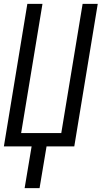

<svg xmlns="http://www.w3.org/2000/svg" viewBox="-20 -755 524 990"><path d="M107 215 143 0H0L121 -735H199L89 -69H296L406 -735H484L363 0H220L184 215Z"/></svg>

Font: Iosevka QP
Style: Italic
Weight: 400
Italic angle: -9°
Designer: Belleve Invis
Foundry: Belleve Invis
Version: Version 20.0.0; ttfautohint (v1.8.4)